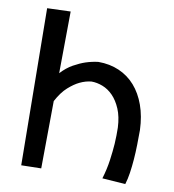

<svg xmlns="http://www.w3.org/2000/svg" viewBox="-84 -806 825 908"><g transform="rotate(10 328.5 -352.5)"><path d="M182.1 -731.9 179.2 -435.1Q206.1 -464.4 236.3 -481.2Q266.6 -498 293 -506.8Q323.2 -516.6 353 -520Q407.7 -520 452.6 -500.5Q497.6 -481 529.8 -444.3Q562 -407.7 580.8 -355.2Q599.6 -302.7 602.1 -236.8Q602.1 -202.1 601.3 -166Q600.6 -129.9 597.9 -95.2Q595.2 -60.5 590.6 -29.3Q585.9 2 578.1 26.9L466.8 19Q481 -27.8 487.1 -72.3Q493.2 -116.7 495.6 -151.9Q498 -192.9 497.1 -230Q494.6 -282.2 479 -318.8Q463.4 -355.5 440.7 -378.7Q418 -401.9 390.6 -412.4Q363.3 -422.9 336.9 -422.9Q309.1 -420.4 280.8 -406.7Q256.3 -395 228.5 -370.4Q200.7 -345.7 176.8 -300.8L173.8 22.9L78.1 24.9L69.8 -728Z"/></g></svg>

Font: McLaren
Style: Regular
Weight: 400
Designer: Astigmatic (AOETI)
Foundry: Astigmatic (AOETI)
Version: Version 1.000